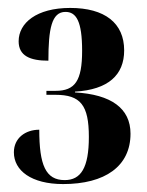

<svg xmlns="http://www.w3.org/2000/svg" viewBox="-20 -844 370 484"><path d="M139 -380C245 -380 309 -425 309 -507C309 -571 260 -606 169 -611V-613C253 -618 293 -655 293 -717C293 -786 244 -824 157 -824C72 -824 27 -786 27 -740C27 -703 56 -691 102 -691C102 -771 110 -814 145 -814C172 -814 187 -791 187 -716C187 -640 169 -615 120 -615H97V-605H120C183 -605 204 -579 204 -499C204 -421 184 -390 143 -390C95 -390 79 -428 79 -517C44 -517 15 -496 15 -460C15 -414 59 -380 139 -380Z"/></svg>

Font: Noto Serif Display Condensed Extra
Style: Regular
Weight: 800
Width: 3
Designer: Monotype Design Team
Foundry: Monotype Imaging Inc.
Version: Version 1.900